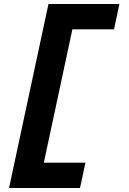

<svg xmlns="http://www.w3.org/2000/svg" viewBox="-20 -720 640 955"><path d="M25 215 221 -700H574L547 -574H340L198 89H405L378 215Z"/></svg>

Font: Red Hat Mono
Style: Bold Italic
Weight: 700
Italic angle: -12°
Monospace: yes
Designer: Pentagram, MCKL
Foundry: Pentagram, MCKL
Version: Version 1.023; ttfautohint (v1.8.3)